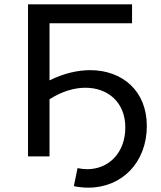

<svg xmlns="http://www.w3.org/2000/svg" viewBox="-20 -720 743 884"><path d="M208 -350V-613H588V-700H109V0H208V-263C264 -299 322 -316 373 -316C477 -316 557 -249 557 -133C557 -18 482 59 381 59C367 59 352 57 337 54L320 137C343 142 366 144 387 144C541 144 656 28 656 -140C656 -302 543 -397 395 -397C337 -397 273 -382 208 -350Z"/></svg>

Font: AWKNG-Font Medium
Style: Regular
Weight: 500
Designer: Awakening Church
Foundry: Awakening Church
Version: Version 1.700;PS 001.700;hotconv 1.0.88;makeotf.lib2.5.64775